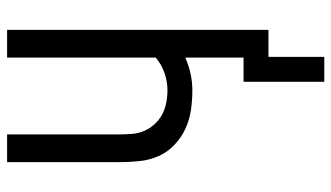

<svg xmlns="http://www.w3.org/2000/svg" viewBox="-216 -559 932 540"><g transform="rotate(-90 250.0 -289.0)"><path d="M290 157V-70H358V-234Q336 -224 312.5 -219Q289 -214 266 -214Q238 -214 210.5 -218Q183 -222 158 -233.5Q133 -245 112.5 -264.5Q92 -284 81 -309Q70 -334 67 -362Q64 -390 64 -417V-735H142V-417Q142 -400 143.5 -382.5Q145 -365 152 -349Q159 -333 171 -320Q183 -307 198 -299Q213 -291 230.5 -287.5Q248 -284 266 -284Q291 -284 315 -292.5Q339 -301 358 -317V-735H436V0H360V157Z"/></g></svg>

Font: Iosevka
Style: Regular
Weight: 400
Monospace: yes
Designer: Belleve Invis
Foundry: Belleve Invis
Version: Version 33.2.3; ttfautohint (v1.8.4)